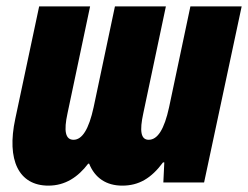

<svg xmlns="http://www.w3.org/2000/svg" viewBox="-20 -573 779 603"><path d="M132 10C185 10 225 -17 257 -59H260C278 -14 314 10 364 10C416 10 455 -13 492 -63H496L493 0H621L739 -553H578L511 -236C496 -167 475 -134 447 -134C422 -134 418 -162 430 -217L501 -553H341L274 -236C259 -167 238 -134 211 -134C185 -134 180 -162 192 -217L263 -553H103L28 -200C0 -70 39 10 132 10Z"/></svg>

Font: Noto Sans ExtraCondensed Black
Style: Italic
Weight: 900
Width: 2
Italic angle: -12°
Designer: Monotype Design Team
Foundry: Monotype Imaging Inc.
Version: Version 2.013